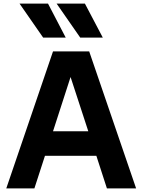

<svg xmlns="http://www.w3.org/2000/svg" viewBox="-20 -1052 794 1072"><path d="M276 -765H478L740 0H577L518 -182H231L172 0H15ZM473 -319 374 -622 276 -319ZM221 -842 89 -1032H248L347 -842ZM454 -1032 554 -842H428L296 -1032Z"/></svg>

Font: Application
Style: Bold
Weight: 700
Designer: Wei Huang
Foundry: Wei Huang
Version: Version 0.012